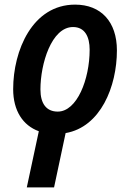

<svg xmlns="http://www.w3.org/2000/svg" viewBox="-20 -571 563 831"><path d="M148 -3 96 240H214L264 5C415 -21 486 -196 486 -353C486 -477 417 -551 305 -551C120 -551 37 -352 37 -185C37 -92 79 -28 148 -3ZM230 -88C181 -88 155 -122 155 -184C155 -295 203 -454 296 -454C348 -454 368 -411 368 -356C368 -227 313 -88 230 -88Z"/></svg>

Font: Noto Sans SemiCondensed SemiBold
Style: Italic
Weight: 600
Width: 4
Italic angle: -12°
Designer: Monotype Design Team
Foundry: Monotype Imaging Inc.
Version: Version 2.013